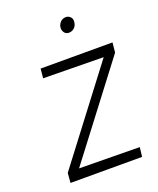

<svg xmlns="http://www.w3.org/2000/svg" viewBox="-151 -919 829 1009"><g transform="rotate(-20 263.0 -414.0)"><path d="M66 0 70.5 -54.5 456 -561.5 119 -566 124 -618.5H526L520.5 -563.5L134.5 -56.5L472.5 -52.5L466.5 0ZM329 -744.5Q312.5 -744.5 303.5 -757Q294.5 -769.5 296 -785Q297 -800 309 -813.8Q321 -827.5 342 -827.5Q354 -827.5 365 -817.2Q376 -807 374 -788.5Q372 -767.5 358.8 -756Q345.5 -744.5 329 -744.5Z"/></g></svg>

Font: Karla Light
Style: Italic
Weight: 300
Italic angle: -8°
Designer: Jonathan Pinhorn
Version: Version 2.004;gftools[0.9.33]